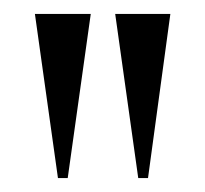

<svg xmlns="http://www.w3.org/2000/svg" viewBox="-20 -734 294 275"><path d="M63 -479H77L110 -714H30ZM178 -479H192L224 -714H145Z"/></svg>

Font: Noto Serif Display Condensed
Style: Regular
Weight: 400
Width: 3
Designer: Monotype Design Team
Foundry: Monotype Imaging Inc.
Version: Version 2.009